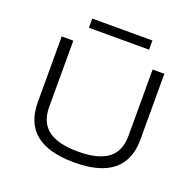

<svg xmlns="http://www.w3.org/2000/svg" viewBox="-149 -1033 1226 1199"><g transform="rotate(20 464.5 -433.5)"><path d="M465 8Q294 8 208.5 -61Q123 -130 123 -268V-705H200V-266Q200 -161 266 -112.5Q332 -64 464 -64Q596 -64 661.5 -112.5Q727 -161 727 -266V-705H805V-268Q805 -130 719.5 -61Q634 8 465 8ZM264 -814V-875H664V-814Z"/></g></svg>

Font: Nunito Sans 7pt Expanded Light
Style: Regular
Weight: 300
Width: 7
Designer: Vernon Adams
Foundry: Vernon Adams
Version: Version 3.101;gftools[0.9.27]